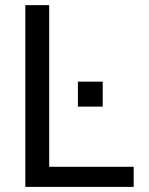

<svg xmlns="http://www.w3.org/2000/svg" viewBox="-20 -731 582 751"><path d="M381.8 -314V-411.6H284.7V-314ZM502.9 0V-78.6H172.4V-710.9H79.1V0Z"/></svg>

Font: Ride
Style: Regular
Weight: 400
Version: Version 3.000